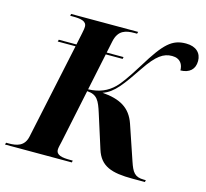

<svg xmlns="http://www.w3.org/2000/svg" viewBox="-128 -839 1029 957"><g transform="rotate(15 387.0 -360.0)"><path d="M-24 0H321L323 -10H310C268 -10 237 -15 237 -44C237 -54 241 -68 245 -86L303 -363C355 -360 368 -332 387 -272L442 -99C467 -19 526 0 634 0H698L700 -10H690C642 -10 629 -32 612 -82L551 -262C525 -338 470 -368 379 -375C436 -394 472 -447 535 -540C588 -619 623 -642 667 -642C711 -642 725 -612 725 -583C771 -584 798 -608 798 -651C798 -691 771 -720 718 -720C646 -720 608 -684 531 -558C484 -482 455 -443 437 -426C403 -393 363 -375 305 -373L345 -564H432L434 -574H347L360 -636C373 -696 412 -704 456 -704H469L472 -714H126L124 -704H137C179 -704 209 -699 209 -670C209 -665 208 -653 204 -636L191 -574H100L97 -564H189L84 -70C73 -18 34 -10 -8 -10H-21Z"/></g></svg>

Font: Noto Serif Display
Style: Bold Italic
Weight: 700
Italic angle: -12°
Designer: Monotype Design Team
Foundry: Monotype Imaging Inc.
Version: Version 2.009